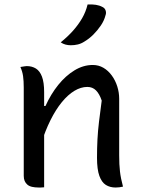

<svg xmlns="http://www.w3.org/2000/svg" viewBox="-20 -833 640 857"><path d="M529 0Q520 2 512.5 3Q505 4 496 4Q471 4 452.5 -7.5Q434 -19 423.5 -48Q413 -77 413 -129Q413 -172 415 -210.5Q417 -249 422 -290.5Q427 -332 434 -384Q424 -414 408.5 -429.5Q393 -445 370 -445Q341 -445 312 -427.5Q283 -410 256 -377Q229 -344 205.5 -297Q182 -250 163 -190L161 -360H183Q207 -413 240 -454Q273 -495 312.5 -519Q352 -543 394 -543Q420 -543 441.5 -530.5Q463 -518 479 -496Q495 -474 503.5 -447Q512 -420 512 -392Q512 -350 512 -308Q512 -266 512 -223.5Q512 -181 512 -139Q512 -98 515.5 -67.5Q519 -37 529 0ZM177 3Q173 3 169 3.5Q165 4 161.5 4Q158 4 153 4Q136 4 123 1Q110 -2 102 -9Q94 -16 90 -25.5Q86 -35 86 -48Q86 -99 86 -149Q86 -199 86 -248Q86 -297 86 -345Q86 -393 86 -442Q86 -472 83 -493Q80 -514 71 -534Q76 -535 80.5 -535.5Q85 -536 90 -537Q95 -538 99 -538Q123 -538 140.5 -527Q158 -516 167.5 -490.5Q177 -465 177 -422Q177 -350 177 -277.5Q177 -205 177 -134.5Q177 -64 177 3ZM371 -813Q392 -814 408 -811.5Q424 -809 437 -802Q448 -797 451.5 -786Q455 -775 451 -765Q445 -741 430 -719Q415 -697 396.5 -678.5Q378 -660 356 -647Q342 -638 327 -634.5Q312 -631 296 -631Q284 -631 272.5 -634Q261 -637 251 -644Q283 -670 306.5 -696.5Q330 -723 346.5 -751.5Q363 -780 371 -813Z"/></svg>

Font: Recursive Casual
Style: Regular
Weight: 400
Version: Version 1.047